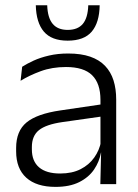

<svg xmlns="http://www.w3.org/2000/svg" viewBox="-20 -702 526 732"><path d="M362.5 0 365.5 -121.5 363 -131V-288.5V-321Q363 -384 331.2 -415.2Q299.5 -446.5 231.5 -446.5Q178.5 -446.5 135 -430.5Q91.5 -414.5 58.5 -394L64.5 -447.5Q82.5 -459 108 -470.8Q133.5 -482.5 166.8 -490.2Q200 -498 240 -498Q289 -498 323.8 -486Q358.5 -474 380.5 -451Q402.5 -428 412.8 -395.5Q423 -363 423 -322.5V0ZM191.5 10.5Q119 10.5 80.2 -24.5Q41.5 -59.5 41.5 -125V-138Q41.5 -202.5 81.2 -235.2Q121 -268 210 -281L373 -305L376 -259L217.5 -236.5Q155.5 -227.5 128.5 -205.8Q101.5 -184 101.5 -141.5V-132.5Q101.5 -87.5 129 -64Q156.5 -40.5 209.5 -40.5Q255 -40.5 287.2 -57Q319.5 -73.5 339.2 -101.2Q359 -129 365.5 -163.5L377.5 -120.5H365Q359 -86 338.8 -56Q318.5 -26 282.2 -7.8Q246 10.5 191.5 10.5ZM238 -547Q176.5 -547 147.2 -581.5Q118 -616 116.5 -682H160Q161.5 -634.5 180.8 -611.2Q200 -588 238 -588Q276.5 -588 295.8 -611Q315 -634 316.5 -682H360Q359 -616 329.8 -581.5Q300.5 -547 238 -547Z"/></svg>

Font: Anek Latin Medium Light
Style: Regular
Weight: 300
Version: Version 1.003